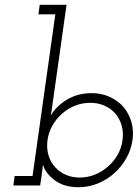

<svg xmlns="http://www.w3.org/2000/svg" viewBox="-20 -770 578 797"><path d="M146.7 0 152.3 -38.3Q153.9 -50 155.5 -62.2Q157.1 -74.4 158.3 -86.9Q167.7 -51.7 206.6 -22.2Q245.5 7.2 306.1 7.2Q346.9 7.2 385 -8Q423.1 -23.2 453.5 -50.2Q483.5 -76.6 503.7 -112Q523.9 -147.4 529.9 -188Q535.9 -228 525.4 -263.8Q514.9 -299.6 492.5 -326Q469.1 -352.4 435.2 -367.9Q401.3 -383.4 360.5 -383.4Q303.4 -383.4 258.8 -356.9Q214.2 -330.4 190.7 -290.5Q192.7 -302 194.7 -314.6Q196.7 -327.1 198.3 -339.8L256.2 -750H144.9L139.4 -710.6H209.7L115.1 -39.4H40.9L35.4 0ZM488.5 -188Q484.3 -155.5 468.2 -127.3Q452.1 -99.1 428 -78.6Q404 -57.1 373.8 -45.1Q343.7 -33 311 -33Q279.7 -33 254.3 -43.9Q228.9 -54.8 211 -73.9Q190.8 -94.8 181.7 -124.2Q172.6 -153.5 177.2 -188Q181.4 -220.3 197.5 -248.6Q213.5 -276.9 237.6 -298Q261.7 -319.5 291.5 -331.3Q321.3 -343.2 354.6 -343.2Q386.5 -343.2 413 -331.7Q439.5 -320.3 457.8 -299.6Q476.4 -278.5 484.8 -249.8Q493.1 -221.1 488.5 -188Z"/></svg>

Font: Josefin Slab Thin
Style: Italic
Weight: 100
Italic angle: -12°
Designer: Santiago Orozco
Foundry: Typemade
Version: Version 2.000